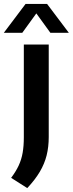

<svg xmlns="http://www.w3.org/2000/svg" viewBox="-54 -823 373 983"><path d="M85.5 140 3 87.5Q27.5 55 41.8 24.2Q56 -6.5 62 -41.2Q68 -76 68 -120V-595H195.5V-121Q195.5 -71 184.8 -27.8Q174 15.5 149.8 56.5Q125.5 97.5 85.5 140ZM-34.5 -655 77 -803H187L298.5 -655H204L122.5 -767.5H141.5L60 -655Z"/></svg>

Font: Encode Sans SC SemiCondensed SemiBold
Style: Regular
Weight: 600
Width: 4
Designer: Multiple Designers
Foundry: Impallari Type
Version: Version 3.002